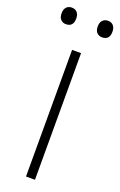

<svg xmlns="http://www.w3.org/2000/svg" viewBox="-189 -970 636 1016"><g transform="rotate(20 129.0 -461.5)"><path d="M105 0V-713H155.5V0ZM231 -829.5Q213 -829.5 201.5 -841.2Q190 -853 190 -876Q190 -899.5 201.8 -911.2Q213.5 -923 232 -923Q250.5 -923 261.8 -910.8Q273 -898.5 273 -876Q273 -829.5 231 -829.5ZM27 -829.5Q9.5 -829.5 -2 -841.2Q-13.5 -853 -13.5 -876Q-13.5 -899.5 -2 -911.2Q9.5 -923 28 -923Q47 -923 58 -910.8Q69 -898.5 69 -876Q69 -829.5 27 -829.5Z"/></g></svg>

Font: Commissioner ExtraLight
Style: Regular
Weight: 200
Designer: Kostas Bartsokas
Foundry: Kostas Bartsokas
Version: Version 1.000; ttfautohint (v1.8.3)